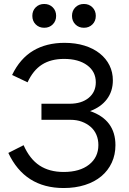

<svg xmlns="http://www.w3.org/2000/svg" viewBox="-20 -932 650 968"><path d="M301 16Q105 16 22 -161L99 -200Q130 -130 179.5 -97.5Q229 -65 301 -65Q382 -65 429 -102Q476 -139 476 -201Q476 -229 466 -252.5Q456 -276 437 -292.5Q418 -309 392.5 -318.5Q367 -328 335 -328H189V-409H331Q391 -409 427 -438.5Q463 -468 463 -517Q463 -571 419.5 -603Q376 -635 303 -635Q237 -635 192 -606.5Q147 -578 119 -517L41 -554Q81 -637 147.5 -676.5Q214 -716 305 -716Q361 -716 406 -702Q451 -688 483 -662.5Q515 -637 532 -602.5Q549 -568 549 -527Q549 -472 519 -432Q489 -392 434 -372Q562 -328 562 -200Q562 -152 543.5 -112Q525 -72 491 -43.5Q457 -15 408.5 0.5Q360 16 301 16ZM203 -792Q177 -792 160 -809Q143 -826 143 -852Q143 -878 160 -895Q177 -912 203 -912Q229 -912 246 -895Q263 -878 263 -852Q263 -826 246 -809Q229 -792 203 -792ZM403 -792Q377 -792 360 -809Q343 -826 343 -852Q343 -878 360 -895Q377 -912 403 -912Q429 -912 446 -895Q463 -878 463 -852Q463 -826 446 -809Q429 -792 403 -792Z"/></svg>

Font: NT Somic
Style: Regular
Weight: 400
Designer: Ravid Balaliev — lead type designer, mastering
Michael Voronin — secret advisor, marketing
Ivan Kovalenko — best boy
Foundry: NT Type
Version: Version 0.7